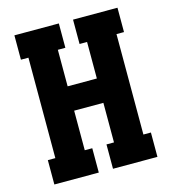

<svg xmlns="http://www.w3.org/2000/svg" viewBox="-109 -825 819 914"><g transform="rotate(-15 300.0 -367.5)"><path d="M46 0V-120H83V-615H46V-735H265V-615H228V-435H372V-615H335V-735H554V-615H517V-120H554V0H335V-120H372V-315H228V-120H265V0Z"/></g></svg>

Font: Iosevka Curly Slab HvEx
Style: Regular
Weight: 900
Width: 7
Monospace: yes
Designer: Belleve Invis
Foundry: Belleve Invis
Version: Version 11.1.0; ttfautohint (v1.8.3)